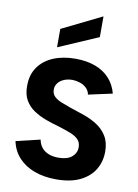

<svg xmlns="http://www.w3.org/2000/svg" viewBox="-104 -1047 809 1122"><g transform="rotate(10 300.5 -486.0)"><path d="M417 -979V-856L181 -754V-863ZM180 -206Q186 -177 202 -158Q218 -139 243 -129.5Q268 -120 300 -120Q353 -120 380 -143Q407 -166 407 -200Q407 -228 390.5 -245.5Q374 -263 343.5 -275Q313 -287 274 -299Q234 -310 194 -324.5Q154 -339 120.5 -361Q87 -383 67 -417.5Q47 -452 48 -504Q48 -569 80.5 -614.5Q113 -660 169.5 -683.5Q226 -707 300 -707Q365 -707 416 -688.5Q467 -670 501 -633.5Q535 -597 549 -544L407 -513Q403 -535 387.5 -550.5Q372 -566 350 -573.5Q328 -581 305 -582Q277 -582 254.5 -573Q232 -564 218.5 -547Q205 -530 205 -508Q205 -483 220.5 -467.5Q236 -452 263 -441Q290 -430 322 -419Q363 -406 405.5 -391Q448 -376 484 -352.5Q520 -329 542 -292.5Q564 -256 564 -202Q564 -143 536 -96Q508 -49 451.5 -21Q395 7 309 7Q237 7 180 -14Q123 -35 86 -75Q49 -115 37 -172Z"/></g></svg>

Font: Albert Sans ExtraBold
Style: Regular
Weight: 800
Designer: Andreas Rasmussen
Foundry: a.Foundry
Version: Version 1.025